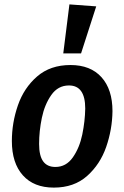

<svg xmlns="http://www.w3.org/2000/svg" viewBox="-20 -839 565 874"><path d="M34 -197Q34 -280 61.5 -359.5Q89 -439 149 -491Q209 -543 301 -543Q392 -543 442 -487.5Q492 -432 492 -333Q491 -250 463.5 -170.5Q436 -91 376.5 -38Q317 15 225 15Q134 15 84 -41Q34 -97 34 -197ZM368 -345Q368 -450 294 -450Q244 -450 213.5 -406.5Q183 -363 170.5 -302.5Q158 -242 158 -184Q158 -130 176.5 -104.5Q195 -79 232 -79Q281 -79 311.5 -122.5Q342 -166 354.5 -226.5Q367 -287 368 -345ZM418 -810 349 -596H268L296 -819Z"/></svg>

Font: Fira Sans Condensed Medium
Style: Italic
Weight: 500
Width: 3
Italic angle: -8°
Designer: bBox Type GmbH & Carrois Corporate GbR & Edenspiekermann AG
Foundry: bBox Type GmbH & Carrois Corporate GbR & Edenspiekermann AG
Version: Version 4.301